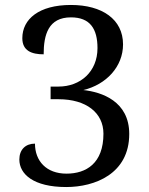

<svg xmlns="http://www.w3.org/2000/svg" viewBox="-20 -744 599 774"><path d="M247 10C362 10 501 -43 501 -204C501 -336 390 -373 316 -381C408 -403 476 -475 476 -565C476 -666 392 -724 266 -724C137 -724 70 -667 70 -590C70 -539 108 -525 156 -525C156 -604 175 -674 266 -674C343 -674 373 -628 373 -550C373 -455 304 -395 216 -395H184V-344H216C328 -344 397 -289 397 -205C397 -85 327 -44 248 -44C167 -44 121 -95 121 -165C83 -165 58 -141 58 -101C58 -42 115 10 247 10Z"/></svg>

Font: Noto Serif
Style: Regular
Weight: 400
Designer: Monotype Design Team
Foundry: Monotype Imaging Inc.
Version: Version 2.015